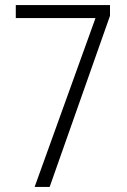

<svg xmlns="http://www.w3.org/2000/svg" viewBox="-20 -734 499 754"><path d="M116 0 355 -663H42V-714H412V-672L175 0Z"/></svg>

Font: Noto Sans Myanmar UI Condensed Light
Style: Regular
Weight: 300
Width: 3
Designer: Monotype Design Team
Foundry: Monotype Imaging Inc.
Version: Version 2.103; ttfautohint (v1.8.4.7-5d5b)